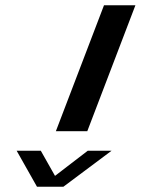

<svg xmlns="http://www.w3.org/2000/svg" viewBox="-20 -706 575 726"><path d="M492 -686H373.2L191.3 -210H310.1ZM188 -41 134.3 -136H43L119.8 0H219.8L401.8 -136H311.8Z"/></svg>

Font: Din Kursivschrift
Style: Extended Italic
Weight: 400
Version: Version 1.089